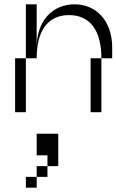

<svg xmlns="http://www.w3.org/2000/svg" viewBox="-20 -520 540 890"><path d="M150 -300V-500H100V-250H150C150 -375 200 -450 300 -450C400 -450 450 -375 450 -250H500V-300C500 -425 425 -500 325 -500C225 -500 150 -425 150 -300ZM50 0H100V-250H50ZM100 350H150V300H100ZM150 300H200V250H150ZM150 200H200V250H250V100H150ZM400 0H450V-250H400Z"/></svg>

Font: LS-VG5000 Light Shifted
Style: Regular
Weight: 400
Designer: Justin Bihan, 2021
Foundry: Justin Bihan, 2021
Version: Version 1.000;Glyphs 3.1.2 (3151)